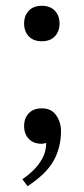

<svg xmlns="http://www.w3.org/2000/svg" viewBox="-20 -481 289 661"><path d="M124 -339Q95 -339 79 -356Q63 -373 63 -400Q63 -427 79 -444Q95 -461 124 -461Q153 -461 169 -444Q185 -427 185 -400Q185 -373 169 -356Q153 -339 124 -339ZM75 160 57 136Q74 125 93 107Q112 89 125.5 65Q139 41 139 11Q136 12 131.5 13Q127 14 124 14Q95 14 79 -3Q63 -20 63 -47Q63 -74 79 -91Q95 -108 124 -108Q157 -108 173.5 -84Q190 -60 190 -30Q190 27 164.5 72.5Q139 118 75 160Z"/></svg>

Font: El Messiri
Style: Regular
Weight: 400
Designer: Mohamed Gaber
Foundry: Kief Type Foundry
Version: Version 2.020